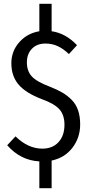

<svg xmlns="http://www.w3.org/2000/svg" viewBox="-20 -842 477 1015"><path d="M403.8 -184.1Q403.8 -114.3 363 -61Q322.3 -7.8 252.9 6.8V152.8H188V11.2Q88.4 5.9 18.1 -74.2L62 -121.1Q128.4 -56.2 204.1 -56.2Q257.3 -56.2 289.1 -90.3Q320.8 -124.5 320.8 -183.1Q320.8 -232.9 295.2 -262.9Q269.5 -293 201.2 -317.9Q117.2 -349.6 78.6 -394.5Q40 -439.5 40 -507.8Q40 -571.3 81.8 -618.7Q123.5 -666 188 -676.8V-821.8H252.9V-676.8Q327.1 -666.5 387.2 -603L344.2 -556.2Q314 -585 284.4 -598.4Q254.9 -611.8 220.2 -611.8Q175.3 -611.8 148.7 -584.2Q122.1 -556.6 122.1 -512.2Q122.1 -466.8 147.7 -438.5Q173.3 -410.2 243.2 -383.8Q282.2 -368.7 309.3 -352.8Q336.4 -336.9 359.1 -314Q381.8 -291 392.8 -258.8Q403.8 -226.6 403.8 -184.1Z"/></svg>

Font: Fira Sans Compressed Book
Style: Regular
Weight: 350
Width: 1
Designer: Carrois Corporate & Edenspiekermann AG
Foundry: Carrois Corporate GbR & Edenspiekermann AG
Version: Version 4.203;PS 004.203;hotconv 1.0.88;makeotf.lib2.5.64775